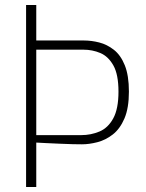

<svg xmlns="http://www.w3.org/2000/svg" viewBox="-20 -753 586 773"><path d="M85 0V-733H126V-590H318Q348 -590 379.5 -582Q411 -574 438.5 -552.5Q466 -531 482.5 -490Q499 -449 499 -384Q499 -318 481 -276Q463 -234 434 -211.5Q405 -189 372 -180.5Q339 -172 310 -172Q298 -172 273 -172.5Q248 -173 218.5 -174.5Q189 -176 163.5 -177Q138 -178 126 -179V0ZM126 -209H307Q346 -209 380.5 -223.5Q415 -238 436 -276.5Q457 -315 457 -384Q457 -453 436.5 -489.5Q416 -526 384 -539.5Q352 -553 316 -553H126Z"/></svg>

Font: Exo Thin ExtraLight
Style: Regular
Weight: 250
Version: Version 2.000